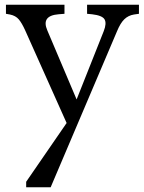

<svg xmlns="http://www.w3.org/2000/svg" viewBox="-20 -540 606 807"><path d="M90 247V224L260 -23L86 -412Q72 -443 59 -458.5Q46 -474 22 -479L5 -482V-520H251V-482L226 -480Q152 -474 179 -412L302 -122L416 -409Q429 -442 419.5 -458.5Q410 -475 367 -480L346 -482V-520H564V-482L543 -479Q519 -475 502.5 -459Q486 -443 472 -409L193 247Z"/></svg>

Font: Hedvig Letters Serif 14pt
Style: Regular
Weight: 400
Designer: Alexander Örn & Tor Weibull
Foundry: Kanon Foundry
Version: Version 1.000; ttfautohint (v1.8.4.7-5d5b)